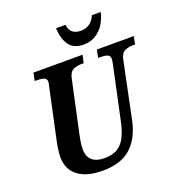

<svg xmlns="http://www.w3.org/2000/svg" viewBox="-162 -1058 1109 1199"><g transform="rotate(-20 392.5 -458.0)"><path d="M318 10Q210 10 152.5 -34.5Q95 -79 95 -160Q95 -177 98.5 -205.5Q102 -234 106 -252L179 -593Q186 -621 186 -628Q186 -650 167 -656Q148 -662 119 -662H107L118 -714H444L433 -662H421Q390 -662 365 -651.5Q340 -641 331 -602L255 -250Q251 -231 247 -206Q243 -181 243 -160Q243 -60 355 -60Q410 -60 444 -83Q478 -106 496.5 -146.5Q515 -187 526 -238L603 -598Q607 -618 607 -628Q607 -650 588.5 -656Q570 -662 541 -662H529L539 -714H785L774 -662H762Q732 -662 707 -651.5Q682 -641 673 -600L594 -219Q570 -108 503 -49Q436 10 318 10ZM473 -771Q407 -771 377.5 -813.5Q348 -856 345 -926H408Q411 -892 431.5 -875Q452 -858 485 -858Q518 -858 543 -874Q568 -890 583 -926H642Q634 -888 613 -852.5Q592 -817 557 -794Q522 -771 473 -771Z"/></g></svg>

Font: Noto Serif SemiCondensed
Style: Bold Italic
Weight: 700
Width: 4
Italic angle: -12°
Designer: Monotype Design Team
Foundry: Monotype Imaging Inc.
Version: Version 2.014